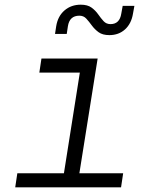

<svg xmlns="http://www.w3.org/2000/svg" viewBox="-20 -800 640 820"><path d="M45 0 54 -60H253L321 -490H148L157 -550H397L319 -60H506L497 0ZM447 -650Q418 -650 401 -662.5Q384 -675 372 -691.5Q360 -708 348.5 -720.5Q337 -733 319 -733Q277 -733 270 -688L265 -655H215L220 -688Q227 -731 255.5 -755.5Q284 -780 325 -780Q354 -780 371 -767.5Q388 -755 399.5 -738.5Q411 -722 422.5 -709.5Q434 -697 452 -697Q491 -697 498 -742L504 -775H554L548 -742Q541 -699 514 -674.5Q487 -650 447 -650Z"/></svg>

Font: NKDuy Mono ExtraLight
Style: Italic
Weight: 200
Italic angle: -9°
Monospace: yes
Designer: NKDuy
Foundry: NKDuy
Version: Version 2.251; ttfautohint (v1.8.4.7-5d5b)